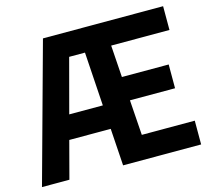

<svg xmlns="http://www.w3.org/2000/svg" viewBox="-105 -865 1088 991"><g transform="rotate(-15 438.5 -370.0)"><path d="M1 0 204.5 -740H846.5V-613H535L546.5 -442H796.5V-315H555.5L568.5 -127H851.5V0H434.5L421.5 -198.5H200L147.5 0ZM310.5 -613 234 -326H413.5L395 -613Z"/></g></svg>

Font: Encode Sans Cnd
Style: Bold
Weight: 700
Width: 3
Designer: Multiple Designers
Foundry: Impallari Type
Version: Version 3.002; ttfautohint (v1.8.3) -l 8 -r 50 -G 200 -x 14 